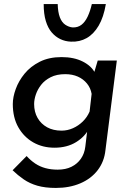

<svg xmlns="http://www.w3.org/2000/svg" viewBox="-20 -717 648 945"><path d="M255 208Q202 208 164 197Q126 186 97 166Q68 146 42 121L111 51Q131 73 153.5 88Q176 103 203.5 110.5Q231 118 264 118Q303 118 331.5 104Q360 90 378 64.5Q396 39 400 4L413 -104L419 -86Q399 -45 354.5 -17.5Q310 10 248 10Q190 10 144 -16Q98 -42 70.5 -90Q43 -138 43 -205Q43 -239 57.5 -279Q72 -319 101 -354.5Q130 -390 175.5 -413Q221 -436 283 -436Q344 -436 387.5 -414Q431 -392 448 -357L437 -338L461 -419H555L499 22Q493 79 460.5 121Q428 163 375 185.5Q322 208 255 208ZM301 -352Q259 -352 229.5 -337Q200 -322 182.5 -299.5Q165 -277 156.5 -252Q148 -227 148 -205Q148 -166 165 -136.5Q182 -107 212 -90.5Q242 -74 283 -74Q312 -74 339 -86Q366 -98 387.5 -119Q409 -140 421 -168L431 -255Q426 -284 408 -306Q390 -328 363 -340Q336 -352 301 -352ZM329 -512Q301 -513 277 -524.5Q253 -536 234.5 -557.5Q216 -579 205.5 -613.5Q195 -648 195 -697H264Q265 -657 274.5 -632Q284 -607 301 -595.5Q318 -584 337 -582Q363 -581 381 -595Q399 -609 411.5 -635.5Q424 -662 432 -697H501Q490 -632 465.5 -590.5Q441 -549 406.5 -529.5Q372 -510 329 -512Z"/></svg>

Font: Josefin Sans Medium
Style: Italic
Weight: 500
Italic angle: -7°
Designer: Santiago Orozco
Foundry: Typemade
Version: Version 2.000